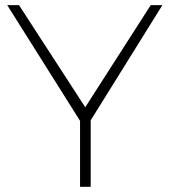

<svg xmlns="http://www.w3.org/2000/svg" viewBox="-20 -719 653 739"><path d="M7.8 -699.2H53.2L308.1 -306.2L560.1 -699.2H605L329.1 -255.9V0H288.1V-253.9Z"/></svg>

Font: Trueno UltraLight
Style: Regular
Weight: 250
Designer: Julieta Ulanovsky
Foundry: Julieta Ulanovsky
Version: Version 3.001b | FøM Fix